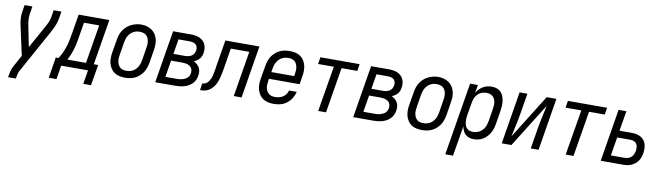

<svg xmlns="http://www.w3.org/2000/svg" viewBox="-39 -1123 6577 1910"><g transform="rotate(10 3250.0 -168.0)"><path d="M57 205 59 198Q63 169 70.5 140.5Q78 112 93 85L155 -28L93 -311Q85 -346 81 -382.5Q77 -419 83 -457L95 -530H174L162 -457Q156 -423 159 -390Q162 -357 169 -325L209 -126L330 -344Q337 -358 344.5 -371.5Q352 -385 358.5 -399Q365 -413 369.5 -427.5Q374 -442 377 -457L389 -530H467L455 -457Q449 -419 433 -382.5Q417 -346 398 -311L161 119Q150 138 145 158Q140 178 137 198L136 205Z M457 140 491 -70H519Q538 -100 553 -132.5Q568 -165 578.5 -197.5Q589 -230 595.5 -264Q602 -298 608 -331L641 -530H951L875 -70H919L884 140H806L829 0H558L535 140ZM608 -70H796L861 -460H707L684 -320Q679 -288 673 -256Q667 -224 658 -193Q649 -162 636.5 -130.5Q624 -99 608 -70Z M1202 8Q1174 8 1146 2Q1118 -4 1096 -19Q1074 -34 1059 -57Q1044 -80 1037 -106.5Q1030 -133 1030.5 -162Q1031 -191 1036 -219L1058 -349Q1062 -375 1070 -399.5Q1078 -424 1092.5 -446.5Q1107 -469 1128 -487.5Q1149 -506 1173 -517.5Q1197 -529 1222 -535Q1247 -541 1273 -541Q1302 -541 1329 -533.5Q1356 -526 1378.5 -511Q1401 -496 1416 -473Q1431 -450 1438 -423.5Q1445 -397 1444.5 -368Q1444 -339 1439 -311L1418 -181Q1413 -155 1405 -130.5Q1397 -106 1382.5 -83.5Q1368 -61 1347.5 -42.5Q1327 -24 1303 -12.5Q1279 -1 1253 3.5Q1227 8 1202 8ZM1204 -62Q1221 -62 1237.5 -65.5Q1254 -69 1269.5 -77.5Q1285 -86 1297.5 -99Q1310 -112 1319 -127.5Q1328 -143 1333 -159Q1338 -175 1341 -192L1362 -322Q1365 -340 1366 -357.5Q1367 -375 1364 -391.5Q1361 -408 1353.5 -423.5Q1346 -439 1333 -449Q1320 -459 1303.5 -463.5Q1287 -468 1269 -468Q1252 -468 1235.5 -464Q1219 -460 1204 -451.5Q1189 -443 1176.5 -430Q1164 -417 1155.5 -402Q1147 -387 1142 -370.5Q1137 -354 1134 -338L1113 -208Q1110 -190 1109 -172.5Q1108 -155 1111 -138.5Q1114 -122 1121.5 -107Q1129 -92 1141 -81.5Q1153 -71 1169.5 -66.5Q1186 -62 1204 -62Z M1508 0 1595 -530H1776Q1799 -530 1821 -526.5Q1843 -523 1862.5 -514.5Q1882 -506 1897.5 -491.5Q1913 -477 1922 -457.5Q1931 -438 1933 -415.5Q1935 -393 1931 -371Q1929 -355 1923 -339Q1917 -323 1905.5 -310Q1894 -297 1879 -287.5Q1864 -278 1849 -272Q1867 -264 1882.5 -250.5Q1898 -237 1908 -219.5Q1918 -202 1920 -180.5Q1922 -159 1918 -137Q1915 -116 1905.5 -94.5Q1896 -73 1879 -56.5Q1862 -40 1841.5 -28.5Q1821 -17 1799 -11Q1777 -5 1755 -2.5Q1733 0 1711 0ZM1637 -309H1753Q1770 -309 1786.5 -312.5Q1803 -316 1818 -324.5Q1833 -333 1842 -348.5Q1851 -364 1854 -380Q1857 -397 1853 -413.5Q1849 -430 1837.5 -441Q1826 -452 1809.5 -456Q1793 -460 1776 -460H1662ZM1598 -70H1711Q1724 -70 1737.5 -71Q1751 -72 1764.5 -75.5Q1778 -79 1791.5 -85Q1805 -91 1816 -100.5Q1827 -110 1833.5 -123Q1840 -136 1842 -149Q1844 -163 1842 -177Q1840 -191 1833 -202Q1826 -213 1815 -220.5Q1804 -228 1791.5 -232Q1779 -236 1765 -237.5Q1751 -239 1737 -239H1626Z M1960 0 1971 -70Q1984 -70 1997 -74.5Q2010 -79 2020 -88.5Q2030 -98 2037.5 -109.5Q2045 -121 2050.5 -133.5Q2056 -146 2059.5 -158.5Q2063 -171 2065.5 -184Q2068 -197 2070 -209.5Q2072 -222 2075 -235Q2076 -242 2077 -249.5Q2078 -257 2079 -264L2123 -530H2467L2380 0H2301L2377 -460H2190L2156 -250Q2152 -229 2148 -207.5Q2144 -186 2139 -165Q2134 -144 2126.5 -123Q2119 -102 2107.5 -82.5Q2096 -63 2080 -46Q2064 -29 2044 -18Q2024 -7 2002.5 -3.5Q1981 0 1960 0Z M2706 8Q2677 8 2649 2Q2621 -4 2598.5 -18.5Q2576 -33 2560.5 -56Q2545 -79 2537.5 -105.5Q2530 -132 2530.5 -161Q2531 -190 2536 -219L2558 -349Q2562 -375 2570 -399.5Q2578 -424 2592.5 -446.5Q2607 -469 2627.5 -487.5Q2648 -506 2672 -517.5Q2696 -529 2722 -533.5Q2748 -538 2773 -538Q2801 -538 2829 -532Q2857 -526 2879.5 -511Q2902 -496 2916.5 -473Q2931 -450 2938 -423.5Q2945 -397 2944.5 -368Q2944 -339 2939 -311L2926 -230H2616L2613 -208Q2610 -190 2609 -172.5Q2608 -155 2611 -138.5Q2614 -122 2622 -107Q2630 -92 2642.5 -81.5Q2655 -71 2671.5 -66.5Q2688 -62 2706 -62Q2726 -62 2746.5 -66.5Q2767 -71 2785 -82.5Q2803 -94 2815.5 -112Q2828 -130 2833 -150H2911Q2903 -116 2884 -85Q2865 -54 2836.5 -32Q2808 -10 2774 -1Q2740 8 2706 8ZM2628 -300H2859L2862 -322Q2865 -340 2866 -357.5Q2867 -375 2864 -391.5Q2861 -408 2854 -423Q2847 -438 2834.5 -448.5Q2822 -459 2805.5 -463.5Q2789 -468 2771 -468Q2755 -468 2738 -464.5Q2721 -461 2705.5 -452.5Q2690 -444 2677.5 -431Q2665 -418 2656 -402.5Q2647 -387 2642 -371Q2637 -355 2634 -338Z M3154 0 3231 -460H3072L3083 -530H3479L3468 -460H3309L3233 0Z M3508 0 3595 -530H3776Q3799 -530 3821 -526.5Q3843 -523 3862.5 -514.5Q3882 -506 3897.5 -491.5Q3913 -477 3922 -457.5Q3931 -438 3933 -415.5Q3935 -393 3931 -371Q3929 -355 3923 -339Q3917 -323 3905.5 -310Q3894 -297 3879 -287.5Q3864 -278 3849 -272Q3867 -264 3882.5 -250.5Q3898 -237 3908 -219.5Q3918 -202 3920 -180.5Q3922 -159 3918 -137Q3915 -116 3905.5 -94.5Q3896 -73 3879 -56.5Q3862 -40 3841.5 -28.5Q3821 -17 3799 -11Q3777 -5 3755 -2.5Q3733 0 3711 0ZM3637 -309H3753Q3770 -309 3786.5 -312.5Q3803 -316 3818 -324.5Q3833 -333 3842 -348.5Q3851 -364 3854 -380Q3857 -397 3853 -413.5Q3849 -430 3837.5 -441Q3826 -452 3809.5 -456Q3793 -460 3776 -460H3662ZM3598 -70H3711Q3724 -70 3737.5 -71Q3751 -72 3764.5 -75.5Q3778 -79 3791.5 -85Q3805 -91 3816 -100.5Q3827 -110 3833.5 -123Q3840 -136 3842 -149Q3844 -163 3842 -177Q3840 -191 3833 -202Q3826 -213 3815 -220.5Q3804 -228 3791.5 -232Q3779 -236 3765 -237.5Q3751 -239 3737 -239H3626Z M4202 8Q4174 8 4146 2Q4118 -4 4096 -19Q4074 -34 4059 -57Q4044 -80 4037 -106.5Q4030 -133 4030.5 -162Q4031 -191 4036 -219L4058 -349Q4062 -375 4070 -399.5Q4078 -424 4092.5 -446.5Q4107 -469 4128 -487.5Q4149 -506 4173 -517.5Q4197 -529 4222 -535Q4247 -541 4273 -541Q4302 -541 4329 -533.5Q4356 -526 4378.5 -511Q4401 -496 4416 -473Q4431 -450 4438 -423.5Q4445 -397 4444.5 -368Q4444 -339 4439 -311L4418 -181Q4413 -155 4405 -130.5Q4397 -106 4382.5 -83.5Q4368 -61 4347.5 -42.5Q4327 -24 4303 -12.5Q4279 -1 4253 3.5Q4227 8 4202 8ZM4204 -62Q4221 -62 4237.5 -65.5Q4254 -69 4269.5 -77.5Q4285 -86 4297.5 -99Q4310 -112 4319 -127.5Q4328 -143 4333 -159Q4338 -175 4341 -192L4362 -322Q4365 -340 4366 -357.5Q4367 -375 4364 -391.5Q4361 -408 4353.5 -423.5Q4346 -439 4333 -449Q4320 -459 4303.5 -463.5Q4287 -468 4269 -468Q4252 -468 4235.5 -464Q4219 -460 4204 -451.5Q4189 -443 4176.5 -430Q4164 -417 4155.5 -402Q4147 -387 4142 -370.5Q4137 -354 4134 -338L4113 -208Q4110 -190 4109 -172.5Q4108 -155 4111 -138.5Q4114 -122 4121.5 -107Q4129 -92 4141 -81.5Q4153 -71 4169.5 -66.5Q4186 -62 4204 -62Z M4474 205 4595 -530H4674L4660 -448Q4672 -469 4689 -486.5Q4706 -504 4726 -516Q4746 -528 4768.5 -533Q4791 -538 4814 -538Q4840 -538 4864 -530Q4888 -522 4905 -504.5Q4922 -487 4931 -463.5Q4940 -440 4943.5 -415Q4947 -390 4945 -363.5Q4943 -337 4939 -311L4918 -181Q4914 -157 4907 -133.5Q4900 -110 4887.5 -88.5Q4875 -67 4857.5 -48Q4840 -29 4818.5 -16Q4797 -3 4773 2.5Q4749 8 4725 8Q4701 8 4679 1Q4657 -6 4641 -21Q4625 -36 4616 -56.5Q4607 -77 4603 -100L4552 205ZM4705 -62Q4722 -62 4738.5 -66Q4755 -70 4770.5 -78.5Q4786 -87 4798.5 -100Q4811 -113 4819.5 -128Q4828 -143 4833 -159.5Q4838 -176 4841 -192L4862 -322Q4865 -339 4866 -357Q4867 -375 4864 -391.5Q4861 -408 4854 -423Q4847 -438 4834.5 -448.5Q4822 -459 4805.5 -463.5Q4789 -468 4772 -468Q4756 -468 4740.5 -464.5Q4725 -461 4710.5 -453Q4696 -445 4684 -433Q4672 -421 4664 -407Q4656 -393 4651 -377.5Q4646 -362 4644 -347L4622 -217Q4619 -199 4618 -181Q4617 -163 4619 -146Q4621 -129 4626.5 -113Q4632 -97 4643.5 -85Q4655 -73 4671 -67.5Q4687 -62 4705 -62Z M5008 0 5095 -530H5174L5139 -318Q5129 -259 5116 -201.5Q5103 -144 5091 -85L5369 -530H5467L5380 0H5301L5336 -212Q5346 -271 5359 -328.5Q5372 -386 5384 -445L5106 0Z M5654 0 5731 -460H5572L5583 -530H5979L5968 -460H5809L5733 0Z M6008 0 6095 -530H6174L6140 -327H6266Q6289 -327 6312 -322.5Q6335 -318 6354.5 -307Q6374 -296 6388 -278.5Q6402 -261 6408.5 -239.5Q6415 -218 6415.5 -194Q6416 -170 6412 -147Q6409 -127 6402 -106.5Q6395 -86 6382.5 -68.5Q6370 -51 6352.5 -37Q6335 -23 6315 -14.5Q6295 -6 6274.5 -3Q6254 0 6234 0ZM6098 -70H6234Q6252 -70 6270 -75Q6288 -80 6302.5 -92.5Q6317 -105 6324.5 -122.5Q6332 -140 6335 -157Q6338 -176 6336.5 -194.5Q6335 -213 6326 -227.5Q6317 -242 6300.5 -249.5Q6284 -257 6266 -257H6129Z"/></g></svg>

Font: Iosevka Curly Oblique
Style: Regular
Weight: 400
Italic angle: -9°
Monospace: yes
Designer: Belleve Invis
Foundry: Belleve Invis
Version: Version 11.1.0; ttfautohint (v1.8.3)